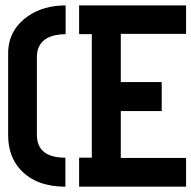

<svg xmlns="http://www.w3.org/2000/svg" viewBox="-20 -704 722 724"><path d="M10.7 -194.3V-502Q10.7 -590.8 85 -642.6Q143.6 -683.6 227.5 -683.6V-575.2Q138.7 -574.2 122.1 -514.6Q119.1 -502.9 119.1 -491.2V-194.3Q120.1 -109.4 226.6 -109.4V0Q118.2 0 58.6 -62.5Q10.7 -113.3 10.7 -194.3ZM278.3 0V-109.4H326.2V-575.2H278.3V-683.6H681.6V-576.2H435.5V-394.5H589.8V-285.2H435.5V-108.4H681.6V0Z"/></svg>

Font: Post No Bills Jaffna
Style: Bold
Weight: 700
Designer: Kosala Senevirathne, Siva Puranthara, Lasantha Premarathna, Tharique Azeez
Foundry: Mooniak
Version: Version 1.220 ; ttfautohint (v1.6)